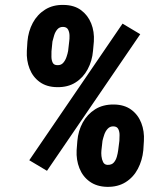

<svg xmlns="http://www.w3.org/2000/svg" viewBox="-20 -741 664 772"><path d="M87.9 -536.6 90.3 -574.2Q93.8 -615.2 111.8 -648.9Q129.9 -682.6 161.4 -702.4Q192.9 -722.2 235.8 -721.2Q278.3 -720.7 305.9 -700.2Q333.5 -679.7 346.7 -646.7Q359.9 -613.8 357.4 -574.2L354 -536.6Q350.6 -496.1 332.5 -462.4Q314.5 -428.7 283.4 -409.2Q252.4 -389.6 209 -390.6Q167.5 -391.1 139.6 -411.4Q111.8 -431.6 98.9 -464.8Q85.9 -498 87.9 -536.6ZM190.9 -574.2 187 -534.7Q186.5 -525.4 186.8 -512.2Q187 -499 191.9 -489Q196.8 -479 210.9 -479Q225.6 -478.5 234.1 -488.3Q242.7 -498 247.3 -511.7Q252 -525.4 253.9 -536.1L258.3 -574.7Q259.8 -584 259.5 -597.7Q259.3 -611.3 253.9 -621.8Q248.5 -632.3 234.4 -632.8Q219.7 -633.3 210.9 -623.3Q202.1 -613.3 197.8 -599.1Q193.4 -585 190.9 -574.2ZM288.1 -136.7 291 -174.3Q294.4 -214.8 312.7 -248.3Q331.1 -281.7 362.5 -301.5Q394 -321.3 438 -320.8Q480 -320.3 507.6 -300Q535.2 -279.8 548.1 -246.6Q561 -213.4 558.6 -174.3L556.2 -136.7Q552.2 -96.2 534.4 -62.3Q516.6 -28.3 485.1 -8.5Q453.6 11.2 410.2 10.3Q368.7 9.3 340.6 -11Q312.5 -31.2 299.3 -64.7Q286.1 -98.1 288.1 -136.7ZM392.1 -174.8 387.7 -135.3Q386.7 -126.5 387.9 -113.3Q389.2 -100.1 394.5 -89.4Q399.9 -78.6 412.1 -78.1Q428.7 -77.6 437.3 -87.2Q445.8 -96.7 449.7 -110.6Q453.6 -124.5 455.1 -136.2L460 -174.8Q460.4 -184.1 460.7 -197.5Q460.9 -210.9 455.8 -221.7Q450.7 -232.4 436.5 -232.9Q422.4 -233.4 413.1 -223.4Q403.8 -213.4 399.2 -199.5Q394.5 -185.5 392.1 -174.8ZM543.9 -603.5 168.9 -54.2 97.7 -96.7 472.7 -646Z"/></svg>

Font: Roboto Condensed Black
Style: Italic
Weight: 900
Italic angle: -12°
Designer: Christian Robertson
Foundry: Google
Version: Version 3.008; 2023